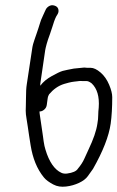

<svg xmlns="http://www.w3.org/2000/svg" viewBox="-20 -738 452 739"><path d="M132 -309C139 -309 144 -311 150 -316C156 -321 159 -327 160 -334L163 -356C164 -366 167 -372 169 -375C185 -394 204 -408 227 -415L245 -420C252 -422 260 -423 267 -424C274 -425 280 -425 284 -426C288 -427 292 -426 297 -426H313C319 -426 325 -423 333 -417C354 -397 363 -366 360 -324C359 -315 358 -304 358 -294C358 -284 357 -274 355 -263C351 -234 339 -201 321 -163C316 -153 311 -142 305 -128C299 -114 290 -101 280 -89C274 -79 260 -73 238 -70C230 -69 222 -70 216 -73C190 -85 169 -115 155 -162C152 -171 150 -181 148 -194C146 -207 145 -219 143 -230C141 -241 140 -253 138 -264C136 -275 135 -284 134 -291C133 -298 132 -304 132 -309ZM264 -474C245 -470 231 -468 221 -465C211 -462 197 -455 179 -445C161 -435 146 -423 135 -408C135 -413 135 -418 136 -422L154 -545C156 -556 161 -577 172 -606C175 -614 178 -623 182 -636C186 -649 190 -662 196 -674L202 -684C206 -691 206 -698 204 -704C202 -710 197 -714 191 -716C185 -718 179 -719 172 -716C165 -713 160 -708 157 -703C154 -698 151 -689 145 -677C139 -665 136 -656 134 -649C132 -642 130 -636 128 -630L122 -612C120 -606 117 -597 113 -586C109 -575 105 -562 103 -545L83 -413C81 -401 80 -383 80 -360C80 -337 79 -321 79 -312C79 -303 80 -293 82 -282C84 -271 85 -261 87 -250C89 -239 90 -228 92 -216C94 -204 96 -191 98 -178C106 -129 122 -88 149 -55C157 -45 170 -36 185 -28C200 -20 216 -18 234 -20C252 -22 269 -27 284 -34C299 -41 311 -50 318 -60C325 -70 332 -79 338 -88C376 -155 399 -213 406 -262C410 -291 412 -325 412 -364C412 -377 408 -393 400 -412C392 -431 381 -447 367 -459C353 -471 340 -477 329 -477C318 -477 310 -477 304 -478Z"/></svg>

Font: AppleStorm
Style: Ita
Weight: 400
Foundry: Cannot Into Space Fonts
Version: Version 1.01